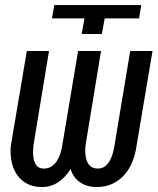

<svg xmlns="http://www.w3.org/2000/svg" viewBox="-20 -731 627 761"><path d="M195.3 -710.9H540L531.2 -658.2H395L383.8 -596.2H303.7L314.9 -658.2H186ZM584.5 -528.8 521.5 -154.8Q517.1 -121.1 504.9 -90.6Q492.7 -60.1 472.4 -37.4Q452.1 -14.6 423.8 -1.7Q395.5 11.2 358.4 10.3Q322.8 9.3 296.6 -8.8Q270.5 -26.9 259.8 -61Q249.5 -44.9 237.5 -31.7Q225.6 -18.6 211.2 -9Q196.8 0.5 179.9 5.6Q163.1 10.7 143.6 10.3Q108.9 9.8 84.5 -4.4Q60.1 -18.6 45.4 -41.3Q30.8 -64 25.4 -93.3Q20 -122.6 22.9 -153.3L86.4 -528.8H174.3L112.3 -153.8Q111.3 -142.1 111.1 -126.7Q110.8 -111.3 114.3 -97.4Q117.7 -83.5 126.2 -73.5Q134.8 -63.5 151.4 -63Q169.4 -62 182.9 -70.6Q196.3 -79.1 205.1 -92.5Q213.9 -106 219 -122.3Q224.1 -138.7 226.6 -153.8L289.6 -528.8H380.4L318.8 -153.8Q317.4 -140.6 318.1 -124.8Q318.8 -108.9 323.5 -95.2Q328.1 -81.5 338.4 -72.3Q348.6 -63 366.2 -63Q383.8 -62.5 395.8 -71.5Q407.7 -80.6 415.3 -94.5Q422.9 -108.4 427.2 -124.3Q431.6 -140.1 433.6 -153.8L496.1 -528.8Z"/></svg>

Font: Roboto Mono
Style: Italic
Weight: 400
Designer: Google
Version: Version 2.000985; 2015; ttfautohint (v1.3)